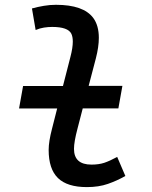

<svg xmlns="http://www.w3.org/2000/svg" viewBox="-20 -762 626 792"><path d="M58.6 -314.5 75.2 -407.2H239.7L270.5 -527.3Q280.3 -564.9 280.3 -590.3Q280.3 -609.9 274.4 -622.6Q260.7 -650.9 195.3 -650.9Q178.7 -650.9 161.4 -648.2Q144 -645.5 127 -638.2L111.8 -727.1Q136.2 -733.9 161.1 -738Q186 -742.2 210.9 -742.2Q324.2 -742.2 364.7 -688Q387.7 -656.7 387.7 -606Q387.7 -568.8 375.5 -521.5L345.7 -407.7H484.9L468.3 -314.9H321.3L299.8 -231.9Q285.2 -176.8 285.2 -147.9Q285.2 -83 357.4 -83Q387.2 -83 409.7 -90.3Q432.1 -97.7 463.4 -114.7L497.1 -36.1Q462.9 -16.6 425 -3.4Q387.2 9.8 338.4 9.8Q257.3 9.8 219 -27.6Q180.7 -64.9 180.7 -143.6Q180.7 -178.2 194.8 -231.9L215.8 -314.5Z"/></svg>

Font: CaskaydiaCove NFP
Style: Italic
Weight: 400
Italic angle: -10°
Designer: Aaron Bell
Foundry: Saja Typeworks
Version: Version 2111.001; VTT 6.35;Nerd Fonts 3.1.1